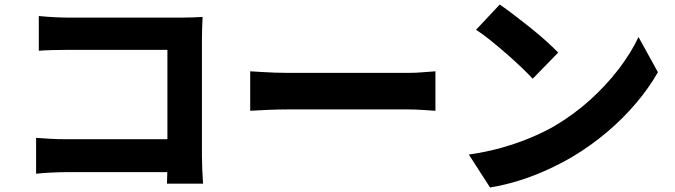

<svg xmlns="http://www.w3.org/2000/svg" viewBox="-20 -788 2990 851"><path d="M152 -717Q181 -714 217.5 -712Q254 -710 280 -710H787Q810 -710 838.5 -711Q867 -712 878 -713Q877 -695 876 -667.5Q875 -640 875 -616V-98Q875 -72 876.5 -36Q878 0 880 26H720Q721 0 721.5 -26.5Q722 -53 722 -81V-567H280Q247 -567 210.5 -566Q174 -565 152 -563ZM140 -177Q167 -175 200.5 -173Q234 -171 268 -171H810V-25H273Q244 -25 205 -23Q166 -21 140 -18Z M1089 -472Q1108 -471 1138 -469Q1168 -467 1199.5 -466Q1231 -465 1256 -465Q1284 -465 1321.5 -465Q1359 -465 1402.5 -465Q1446 -465 1491.5 -465Q1537 -465 1581.5 -465Q1626 -465 1666 -465Q1706 -465 1738 -465Q1770 -465 1790 -465Q1825 -465 1857 -468Q1889 -471 1910 -472V-297Q1892 -298 1856.5 -300.5Q1821 -303 1790 -303Q1770 -303 1737.5 -303Q1705 -303 1665 -303Q1625 -303 1580.5 -303Q1536 -303 1490.5 -303Q1445 -303 1402 -303Q1359 -303 1321 -303Q1283 -303 1256 -303Q1213 -303 1166 -301Q1119 -299 1089 -297Z M2195 -768Q2221 -750 2256 -723.5Q2291 -697 2328.5 -667Q2366 -637 2399 -607.5Q2432 -578 2454 -555L2341 -439Q2321 -461 2290.5 -490Q2260 -519 2224 -550.5Q2188 -582 2153 -610Q2118 -638 2090 -656ZM2058 -103Q2135 -114 2202.5 -133Q2270 -152 2329 -176.5Q2388 -201 2437 -229Q2525 -281 2597 -346.5Q2669 -412 2723.5 -483.5Q2778 -555 2810 -624L2896 -468Q2857 -399 2799.5 -331Q2742 -263 2670.5 -202.5Q2599 -142 2517 -93Q2466 -63 2407 -36Q2348 -9 2283.5 11.5Q2219 32 2152 43Z"/></svg>

Font: Noto Sans SC Thin ExtraBold
Style: Regular
Weight: 800
Version: Version 2.004-H2;hotconv 1.0.118;makeotfexe 2.5.65603